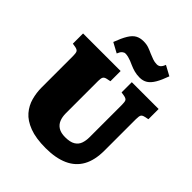

<svg xmlns="http://www.w3.org/2000/svg" viewBox="-257 -1106 1276 1276"><g transform="rotate(45 381.0 -467.5)"><path d="M389 14Q296 14 236 -9Q176 -32 143.5 -70Q111 -108 98 -155.5Q85 -203 85 -252V-549Q85 -576 79 -586.5Q73 -597 51 -601L26 -605V-701H379V-605L350 -599Q332 -595 326 -584.5Q320 -574 320 -550V-245Q320 -211 330.5 -185Q341 -159 365 -144Q389 -129 429 -129Q476 -129 501 -144.5Q526 -160 535 -186Q544 -212 544 -243V-549Q544 -577 538 -587Q532 -597 509 -601L484 -605V-701H736V-605L708 -599Q689 -595 683 -585Q677 -575 677 -546V-251Q677 -161 644.5 -102.5Q612 -44 547.5 -15Q483 14 389 14ZM499 -759Q471 -759 447.5 -765.5Q424 -772 404 -781Q389 -788 375 -793.5Q361 -799 347 -802.5Q333 -806 319 -806Q309 -806 298 -797Q287 -788 278 -765L208 -803Q229 -859 248.5 -891Q268 -923 291.5 -936Q315 -949 347 -949Q376 -949 398 -941Q420 -933 439 -924Q459 -916 477.5 -909Q496 -902 518 -902Q533 -902 544 -911.5Q555 -921 563 -943L633 -905Q614 -852 595 -820Q576 -788 553 -773.5Q530 -759 499 -759Z"/></g></svg>

Font: Literata Black
Style: Regular
Weight: 900
Designer: Latin by Veronika Burian and Jose Scaglione. Greek by Irene Vlachou. Cyrillic by Vera Evstafieva.
Foundry: TypeTogether
Version: Version 3.103;gftools[0.9.29]